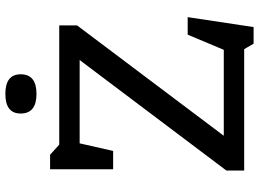

<svg xmlns="http://www.w3.org/2000/svg" viewBox="-148 -806 989 734"><g transform="rotate(-90 347.0 -438.5)"><path d="M617.5 -707V-639L195.5 -78H524L582 -216H649L611 36H547.5L526.5 0H62.5V-68L485 -629H166.5L137.5 -501H67.5V-742H123L161.5 -707ZM355.5 -794Q280.5 -794 280.5 -854.5Q280.5 -913 355.5 -913Q430.5 -913 430.5 -854.5Q430.5 -794 355.5 -794Z"/></g></svg>

Font: Newsreader 6pt
Style: Regular
Weight: 400
Designer: Hugues Gentile
Foundry: Production Type
Version: Version 1.003; ttfautohint (v1.8.3)